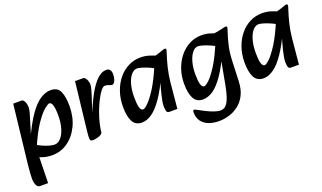

<svg xmlns="http://www.w3.org/2000/svg" viewBox="-72 -922 2638 1573"><g transform="rotate(-20 1247.0 -135.0)"><path d="M245 16Q202 16 166.5 4.5Q131 -7 106 -19L138 -117Q165 -99 194.5 -86Q224 -73 250 -66Q276 -59 292 -59Q323 -59 348 -86.5Q373 -114 387.5 -163Q402 -212 402 -274Q402 -332 393 -362Q384 -392 366 -392Q354 -392 320.5 -364.5Q287 -337 240.5 -268.5Q194 -200 142 -77L120 -166Q177 -292 227.5 -362.5Q278 -433 323.5 -461.5Q369 -490 411 -490Q473 -490 494 -443Q515 -396 515 -317Q515 -220 479 -145Q443 -70 382 -27Q321 16 245 16ZM64 219Q48 219 38.5 205.5Q29 192 25.5 174Q22 156 22 141Q22 121 24 92Q26 63 30 23L88 -491H158Q172 -491 180.5 -479Q189 -467 193 -450.5Q197 -434 197 -419Q197 -400 186 -363Q175 -326 157 -267L134 -191H164L149 -56L140 -43L134 219Z M686 -24 662 -175Q699 -271 737.5 -341.5Q776 -412 816 -451Q856 -490 897 -490Q920 -490 930 -475.5Q940 -461 940 -439Q940 -419 935.5 -400.5Q931 -382 922.5 -370Q914 -358 902 -358Q891 -358 877.5 -365Q864 -372 841 -372Q826 -372 803 -341Q780 -310 755.5 -258.5Q731 -207 712 -145.5Q693 -84 686 -24ZM602 14Q589 14 582.5 9.5Q576 5 575.5 -14Q575 -33 580 -75L627 -491H697Q712 -491 724 -469Q736 -447 736 -419Q736 -406 728.5 -378.5Q721 -351 711 -320.5Q701 -290 693 -267L667 -185L704 -191L686 -24Q685 -14 674 -6.5Q663 1 648.5 5.5Q634 10 621 12Q608 14 602 14Z M1028 16Q972 16 948 -29.5Q924 -75 924 -157Q924 -230 945.5 -291Q967 -352 1004 -396.5Q1041 -441 1090 -465.5Q1139 -490 1194 -490Q1237 -490 1272.5 -478.5Q1308 -467 1333 -455L1304 -350Q1277 -368 1243.5 -383Q1210 -398 1181.5 -406.5Q1153 -415 1139 -415Q1111 -415 1087.5 -387.5Q1064 -360 1050.5 -311.5Q1037 -263 1037 -200Q1037 -142 1045.5 -112Q1054 -82 1073 -82Q1086 -82 1117 -111.5Q1148 -141 1192 -210Q1236 -279 1285 -397L1313 -308Q1259 -188 1210 -117Q1161 -46 1116 -15Q1071 16 1028 16ZM1267 10Q1247 10 1243 -9.5Q1239 -29 1239 -51Q1239 -68 1243.5 -93Q1248 -118 1255 -147Q1262 -176 1270 -204L1292 -279L1263 -305L1287 -456Q1319 -461 1343.5 -469Q1368 -477 1384.5 -483Q1401 -489 1408 -489Q1419 -489 1419 -477Q1419 -472 1406.5 -434.5Q1394 -397 1379.5 -339Q1365 -281 1358 -213L1337 10Z M1626 221Q1578 221 1538.5 206.5Q1499 192 1475.5 161Q1452 130 1452 80Q1452 63 1463 63Q1468 63 1476 67Q1484 71 1497 78Q1515 88 1545.5 103.5Q1576 119 1609 131Q1642 143 1667 143Q1683 143 1697.5 136Q1712 129 1725.5 109.5Q1739 90 1751 53.5Q1763 17 1774 -42L1824 -313L1806 -337L1807 -465Q1871 -473 1900 -481Q1929 -489 1940 -489Q1950 -489 1950 -477Q1950 -472 1937.5 -435Q1925 -398 1911 -340Q1897 -282 1894 -210L1887 -30Q1884 40 1859.5 88Q1835 136 1796 165.5Q1757 195 1712.5 208Q1668 221 1626 221ZM1563 9Q1507 9 1483 -36.5Q1459 -82 1459 -164Q1459 -233 1480 -292.5Q1501 -352 1537.5 -396Q1574 -440 1622.5 -465Q1671 -490 1726 -490Q1769 -490 1804.5 -478.5Q1840 -467 1865 -455L1836 -350Q1809 -368 1775.5 -383Q1742 -398 1713.5 -406.5Q1685 -415 1671 -415Q1643 -415 1620.5 -387Q1598 -359 1585 -312Q1572 -265 1572 -207Q1572 -149 1580.5 -119Q1589 -89 1608 -89Q1621 -89 1651.5 -117Q1682 -145 1725 -212Q1768 -279 1817 -397L1845 -308Q1791 -188 1742.5 -118.5Q1694 -49 1650 -20Q1606 9 1563 9Z M2088 16Q2032 16 2008 -29.5Q1984 -75 1984 -157Q1984 -230 2005.5 -291Q2027 -352 2064 -396.5Q2101 -441 2150 -465.5Q2199 -490 2254 -490Q2297 -490 2332.5 -478.5Q2368 -467 2393 -455L2364 -350Q2337 -368 2303.5 -383Q2270 -398 2241.5 -406.5Q2213 -415 2199 -415Q2171 -415 2147.5 -387.5Q2124 -360 2110.5 -311.5Q2097 -263 2097 -200Q2097 -142 2105.5 -112Q2114 -82 2133 -82Q2146 -82 2177 -111.5Q2208 -141 2252 -210Q2296 -279 2345 -397L2373 -308Q2319 -188 2270 -117Q2221 -46 2176 -15Q2131 16 2088 16ZM2327 10Q2307 10 2303 -9.5Q2299 -29 2299 -51Q2299 -68 2303.5 -93Q2308 -118 2315 -147Q2322 -176 2330 -204L2352 -279L2323 -305L2347 -456Q2379 -461 2403.5 -469Q2428 -477 2444.5 -483Q2461 -489 2468 -489Q2479 -489 2479 -477Q2479 -472 2466.5 -434.5Q2454 -397 2439.5 -339Q2425 -281 2418 -213L2397 10Z"/></g></svg>

Font: Alkatra
Style: Regular
Weight: 400
Designer: Suman Bhandary
Version: Version 1.100;gftools[0.9.22]